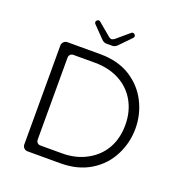

<svg xmlns="http://www.w3.org/2000/svg" viewBox="-148 -992 1048 1107"><g transform="rotate(20 375.5 -439.0)"><path d="M332 -71Q418 -71 483 -107Q549 -142 585 -205Q620 -267 620 -349Q620 -431 584 -494.5Q548 -558 482 -593Q417 -627 332 -627H201Q189 -627 181.5 -619.5Q174 -612 174 -600V-98Q174 -86 181.5 -78.5Q189 -71 201 -71ZM644 -188Q604 -108 527 -61Q450 -14 343 -14H142Q129 -14 120 -23Q111 -32 111 -45V-652Q111 -665 120.5 -674.5Q130 -684 142 -684H345Q453 -684 530 -636Q604 -589 643 -513Q682 -436 682 -350Q682 -264 644 -188ZM492 -838 423 -767Q409 -753 394 -753H356Q341 -753 327 -767L258 -838Q254 -843 254 -848.5Q254 -854 259 -859Q264 -864 269.5 -864Q275 -864 279 -861Q358 -794 359 -794Q369 -787 375 -787Q380 -787 392 -794Q392 -794 471 -861Q475 -864 480.5 -864Q486 -864 491 -859Q496 -854 496 -848.5Q496 -843 492 -838Z"/></g></svg>

Font: Kurewa Gothic CJK TC Regular
Style: Regular
Weight: 400
Designer: Max Yao
Foundry: Max-Everyday
Version: Version 1.071; ttfautohint (v1.8.3)